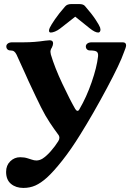

<svg xmlns="http://www.w3.org/2000/svg" viewBox="-20 -680 650 944"><path d="M10 165Q10 133 30.5 113Q51 93 79 93Q100 93 116.5 98.5Q133 104 137 105Q148 109 159 109Q174 109 189 100Q209 87 230 63Q251 39 266 15Q272 6 272 -2Q272 -12 265 -20Q247 -44 225 -77Q203 -110 181.5 -153Q160 -196 119 -284Q113 -299 107 -311Q101 -323 97 -333L61 -412Q56 -422 49.5 -427Q43 -432 31 -432Q22 -432 16.5 -437.5Q11 -443 11 -452Q11 -460 18.5 -466Q26 -472 41 -472H99Q149 -472 202 -480L224 -482Q241 -482 241 -467Q241 -458 235 -446Q228 -436 228 -425Q228 -422 230 -412Q249 -348 286.5 -268.5Q324 -189 350 -144Q356 -135 361 -135Q367 -135 371 -144Q405 -202 430.5 -275.5Q456 -349 462 -402Q464 -419 456 -425.5Q448 -432 422 -432Q413 -432 407.5 -437.5Q402 -443 402 -452Q402 -460 409.5 -466Q417 -472 432 -472H583Q600 -472 600 -457Q600 -448 589 -422Q571 -369 504.5 -244.5Q438 -120 375 -19Q330 54 286.5 109Q243 164 211 193Q181 220 154 232Q127 244 95 244Q58 244 34 224Q10 204 10 165ZM221 -529Q221 -536 225 -544Q231 -557 250.5 -585.5Q270 -614 300 -648Q310 -660 330 -660H370Q390 -660 398 -650Q432 -611 450 -583.5Q468 -556 472 -545Q474 -537 474 -535Q474 -528 471 -524Q468 -520 463 -520Q447 -520 421 -541L350 -598L276 -540Q263 -530 250.5 -525Q238 -520 230 -520Q221 -520 221 -529Z"/></svg>

Font: Raigarh
Style: Bold
Weight: 700
Designer: jaikishan Patel
Foundry: MagicType
Version: Version 1.000